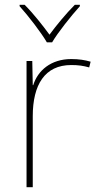

<svg xmlns="http://www.w3.org/2000/svg" viewBox="-20 -783 415 803"><path d="M176 -606H198C222 -647 277 -716 314 -757V-763H293C256 -726 215 -676 187 -638C159 -676 120 -726 83 -763H62V-757C99 -716 152 -647 176 -606ZM278 -536C193 -536 138 -488 119 -427H117L115 -528H91V0H117V-297C117 -428 167 -511 278 -511C308 -511 328 -508 353 -501L359 -525C335 -532 310 -536 278 -536Z"/></svg>

Font: Noto Sans Thai Looped Thin
Style: Regular
Weight: 100
Designer: Sasikarn Vongin, Ben Mitchell
Foundry: The Fontpad Ltd
Version: Version 1.001